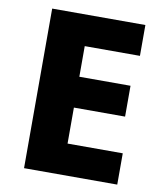

<svg xmlns="http://www.w3.org/2000/svg" viewBox="-81 -780 717 846"><g transform="rotate(10 277.5 -357.0)"><path d="M501 0H84V-714H501V-576H254V-439H483V-301H254V-140H501Z"/></g></svg>

Font: Noto Sans Armenian ExtraBold
Style: Regular
Weight: 800
Version: Version 2.007